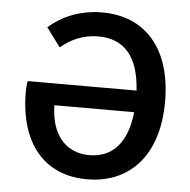

<svg xmlns="http://www.w3.org/2000/svg" viewBox="-50 -715 768 777"><g transform="rotate(5 334.0 -327.0)"><path d="M331 12C504 12 619 -109 619 -328C619 -548 506 -666 335 -666C244 -666 170 -633 118 -587L175 -510C213 -543 265 -568 327 -568C433 -568 492 -500 500 -363H58C55 -349 54 -333 54 -320C54 -110 158 12 331 12ZM332 -86C241 -86 176 -150 174 -275H498C485 -148 424 -86 332 -86Z"/></g></svg>

Font: Source Sans Pro Semibold
Style: Regular
Weight: 600
Designer: Paul D. Hunt
Foundry: Adobe Systems Incorporated
Version: Version 3.006;hotconv 1.0.111;makeotfexe 2.5.65597